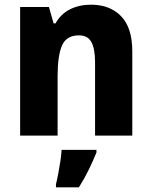

<svg xmlns="http://www.w3.org/2000/svg" viewBox="-20 -579 650 820"><path d="M369 -559Q449 -559 497 -510Q545 -461 545 -359V0H386V-313Q386 -370 370.5 -399Q355 -428 317 -428Q264 -428 245 -385Q226 -342 226 -253V0H66V-549H189L209 -479H217Q240 -520 279.5 -539.5Q319 -559 369 -559ZM392 72Q377 109 359 146Q341 183 317 221H219V208Q224 188 229 161.5Q234 135 238 108.5Q242 82 243 61H392Z"/></svg>

Font: Noto Sans Telugu SemiCondensed ExtraBold
Style: Regular
Weight: 800
Width: 4
Designer: Jelle Bosma - Monotype Design Team
Foundry: Monotype Imaging Inc.
Version: Version 2.005; ttfautohint (v1.8.4.7-5d5b)